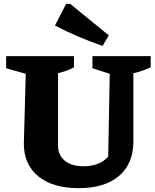

<svg xmlns="http://www.w3.org/2000/svg" viewBox="-20 -966 804 999"><path d="M390 13Q254 13 179 -49Q104 -111 104 -218L114 -582L12 -611V-674H365V-616Q348 -606 328.5 -599Q309 -592 282 -585V-209Q282 -159 317 -130Q352 -101 415 -101Q456 -101 488.5 -113.5Q521 -126 543 -151L551 -582L461 -611V-674H764V-616Q743 -606 720.5 -598Q698 -590 674 -585V-230Q674 -114 599 -50.5Q524 13 390 13ZM514 -727Q450 -749 388 -775.5Q326 -802 266 -833L324 -946H345L546 -782Z"/></svg>

Font: Piazzolla Thin Black
Style: Regular
Weight: 900
Version: Version 2.005